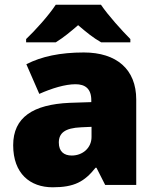

<svg xmlns="http://www.w3.org/2000/svg" viewBox="-20 -786 663 816"><path d="M409 -766H217C187 -720 129 -656 91 -620V-606H217C252 -628 277 -649 312 -679C347 -649 375 -626 410 -606H534V-620C500 -654 440 -720 409 -766ZM336 -563C236 -563 156 -546 92 -513L147 -387C201 -411 257 -428 301 -428C342 -428 368 -409 368 -360V-352L276 -349C120 -342 36 -287 36 -169C36 -48 108 10 204 10C296 10 339 -14 386 -73H390L427 0H559V-363C559 -491 476 -563 336 -563ZM325 -245 369 -247V-204C369 -157 331 -125 285 -125C252 -125 230 -142 230 -180C230 -220 255 -242 325 -245Z"/></svg>

Font: Noto Sans Bengali Black
Style: Regular
Weight: 900
Designer: Jelle Bosma - Monotype Design Team
Foundry: Monotype Imaging Inc.
Version: Version 2.003